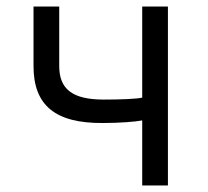

<svg xmlns="http://www.w3.org/2000/svg" viewBox="-20 -570 640 590"><path d="M496 0V-550H417V-270C400 -266 351 -264 299 -264C204 -264 162 -295 162 -367V-550H83V-367C83 -246 150 -191 296 -192C347 -192 398 -196 417 -200V0Z"/></svg>

Font: Tekne LDO Light
Style: Regular
Weight: 300
Monospace: yes
Designer: Alessio Laiso, Mario Rullo, Paolo Rosset
Foundry: Alessio Laiso
Version: Version 1.000;hotconv 1.0.109;makeotfexe 2.5.65596